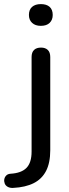

<svg xmlns="http://www.w3.org/2000/svg" viewBox="-77 -726 338 936"><path d="M-12 190Q-28 191 -39 185Q-50 179 -54 168.5Q-58 158 -56 147.5Q-54 137 -46.5 129.5Q-39 122 -26 121Q27 118 52 92.5Q77 67 77 13V-448Q77 -471 89 -482.5Q101 -494 123 -494Q144 -494 156 -482.5Q168 -471 168 -448V6Q168 68 147.5 107.5Q127 147 87 167Q47 187 -12 190ZM122 -600Q95 -600 79.5 -614.5Q64 -629 64 -653Q64 -679 79.5 -692.5Q95 -706 122 -706Q150 -706 165 -692.5Q180 -679 180 -653Q180 -629 165 -614.5Q150 -600 122 -600Z"/></svg>

Font: Nunito Medium
Style: Regular
Weight: 500
Designer: Vernon Adams
Foundry: Vernon Adams
Version: Version 3.601